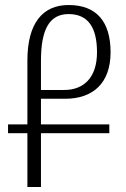

<svg xmlns="http://www.w3.org/2000/svg" viewBox="-20 -744 503 764"><path d="M89 0H143V-214H415V-249H143V-351H239C351 -351 420 -414 420 -536C420 -658 364 -724 253 -724C149 -724 89 -651 89 -503V-249H12V-214H89ZM236 -386H143V-503C143 -629 178 -688 253 -688C331 -688 366 -634 366 -536C366 -432 310 -386 236 -386Z"/></svg>

Font: Noto Serif Armenian Condensed Light
Style: Regular
Weight: 300
Width: 3
Designer: Monotype Design Team
Foundry: Monotype Imaging Inc.
Version: Version 2.008